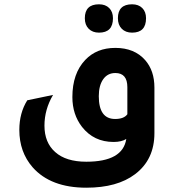

<svg xmlns="http://www.w3.org/2000/svg" viewBox="-20 -684 819 894"><path d="M441 -532Q411 -532 393 -550Q375 -568 375 -599Q375 -664 441 -664Q471 -664 488.5 -646.5Q506 -629 506 -599Q506 -532 441 -532ZM595 -532Q565 -532 547 -550Q529 -568 529 -599Q529 -664 595 -664Q625 -664 642.5 -646.5Q660 -629 660 -599Q660 -532 595 -532ZM699 -64Q699 59 609 127Q526 190 382 190Q216 190 132 95Q70 24 70 -79Q70 -158 107 -217L227 -242Q187 -174 187 -99Q187 -20 237 24Q287 69 382 69Q552 69 568 -37Q546 -23 509 -23Q417 -23 362 -93Q317 -151 317 -232Q317 -342 377 -405Q430 -461 517 -461Q606 -461 656 -404Q699 -355 699 -276ZM573 -278Q573 -344 517 -344Q481 -344 460.5 -315Q440 -286 440 -236Q440 -130 516 -130Q557 -130 573 -152Z"/></svg>

Font: Space Grotesk
Style: Bold
Weight: 700
Designer: Florian Karsten
Foundry: Florian Karsten
Version: Version 2.000